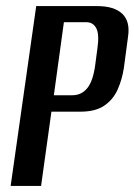

<svg xmlns="http://www.w3.org/2000/svg" viewBox="-20 -611 442 631"><path d="M15 0 99 -591H299Q355 -591 381.5 -566Q408 -541 401 -492L387 -387Q381 -349 366.5 -316.5Q352 -284 323 -264Q294 -244 244 -244H149L115 0ZM157 -298H218Q248 -298 267 -321.5Q286 -345 293 -398L300 -451Q307 -498 296.5 -518Q286 -538 264 -538H190Z"/></svg>

Font: Alumni Sans Thin SemiBold
Style: Italic
Weight: 600
Italic angle: -8°
Version: Version 1.016